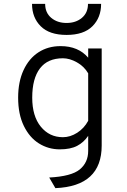

<svg xmlns="http://www.w3.org/2000/svg" viewBox="-20 -762 656 995"><path d="M235 158Q350 152 393.5 116Q437 80 437 20V-58Q414 -24 379.5 -6Q345 12 290 12Q231 12 182 -18.5Q133 -49 103.5 -109.5Q74 -170 74 -256Q74 -338 102 -398.5Q130 -459 179.5 -491Q229 -523 294 -523Q386 -523 437 -463V-511H507V-8Q507 203 267 213ZM437 -136V-382Q416 -418 378.5 -439Q341 -460 306 -460Q227 -460 187 -407.5Q147 -355 147 -256Q147 -160 191.5 -105.5Q236 -51 306 -51Q344 -51 380 -74Q416 -97 437 -136ZM146 -742H214Q214 -696 245.5 -669.5Q277 -643 325 -643Q373 -643 404.5 -669.5Q436 -696 436 -742H504Q504 -671 459 -626Q414 -581 325 -581Q236 -581 191 -626Q146 -671 146 -742Z"/></svg>

Font: Overpass Mono Light
Style: Regular
Weight: 300
Monospace: yes
Designer: Delve Withrington, Dave Bailey
Foundry: Delve Fonts
Version: Version 1.000;DELV;Overpass